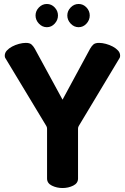

<svg xmlns="http://www.w3.org/2000/svg" viewBox="-20 -947 630 967"><path d="M217 -299Q217 -307 213 -313L6 -656Q4 -660 4 -667Q4 -681 14.5 -692.5Q25 -704 41 -712.5Q57 -721 75.5 -726Q94 -731 110 -731Q129 -731 138 -723.5Q147 -716 155 -702L295 -445L434 -702Q442 -716 451 -723.5Q460 -731 479 -731Q495 -731 513.5 -726Q532 -721 548 -712.5Q564 -704 574.5 -692.5Q585 -681 585 -667Q585 -660 583 -656L377 -313Q373 -307 373 -299V-48Q373 -24 348.5 -12Q324 0 295 0Q266 0 241.5 -12Q217 -24 217 -48ZM216 -927Q239 -927 255.5 -909.5Q272 -892 272 -869Q272 -846 255.5 -828Q239 -810 216 -810Q193 -810 176 -828Q159 -846 159 -869Q159 -892 176 -909.5Q193 -927 216 -927ZM376 -927Q399 -927 415.5 -909.5Q432 -892 432 -869Q432 -846 415.5 -828Q399 -810 376 -810Q353 -810 336 -828Q319 -846 319 -869Q319 -892 336 -909.5Q353 -927 376 -927Z"/></svg>

Font: AkaAcidDosis
Style: ExtraBold
Weight: 800
Designer: Edgar Tolentino, Pablo Impallari, Igino Marini, Aka-Acid
Foundry: Edgar Tolentino, Pablo Impallari, Igino Marini, Aka-Acid
Version: Version 1.007